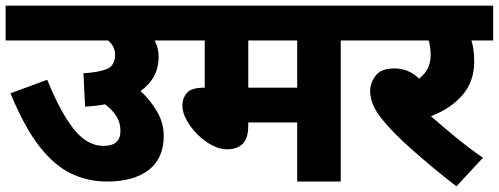

<svg xmlns="http://www.w3.org/2000/svg" viewBox="-20 -642 1764 679"><path d="M0 -622H611V-499H527Q541 -472 541 -441Q541 -366 477 -320Q510 -290 534.5 -249Q559 -208 559 -161Q559 -82 506 -41Q453 0 358 0Q291 0 232 -28Q173 -56 120 -123.5Q67 -191 17 -312L147 -360Q193 -246 240.5 -186Q288 -126 346 -126Q406 -126 406 -179Q406 -208 392 -230.5Q378 -253 352 -273Q319 -267 281 -265L275 -383Q329 -386 358 -398Q387 -410 387 -449Q387 -464 380.5 -476.5Q374 -489 362 -499H0Z M1185 -499V0H1031V-209H858V-199Q858 -153 838.5 -133.5Q819 -114 782 -114Q757 -114 729.5 -128.5Q702 -143 678.5 -166.5Q655 -190 640 -217Q625 -244 625 -269Q625 -294 640.5 -313Q656 -332 703 -332L704 -331V-499H596V-622H1275V-499ZM1031 -499H858V-332H1031Z M1688 -84 1594 17Q1508 -50 1437.5 -112.5Q1367 -175 1329 -223Q1306 -253 1297.5 -276Q1289 -299 1289 -320Q1289 -349 1308.5 -374.5Q1328 -400 1375 -400Q1425 -400 1462 -364Q1503 -395 1503 -447Q1503 -475 1496 -499H1260V-622H1724V-499H1647Q1652 -484 1654.5 -465.5Q1657 -447 1657 -423Q1657 -355 1616.5 -307Q1576 -259 1504 -231Q1544 -196 1590 -158Q1636 -120 1688 -84Z"/></svg>

Font: Noto Sans ExtraBold
Style: Italic
Weight: 800
Italic angle: -12°
Designer: Monotype Design Team
Foundry: Monotype Imaging Inc.
Version: Version 2.013; ttfautohint (v1.8.4.7-5d5b)